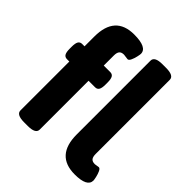

<svg xmlns="http://www.w3.org/2000/svg" viewBox="-208 -899 1045 1045"><g transform="rotate(45 315.0 -376.0)"><path d="M79 -30V-406H61Q45 -406 38 -418Q31 -430 31 -456V-473Q31 -499 38 -511Q45 -523 61 -523H79V-598Q79 -760 225 -760Q325 -760 325 -711Q325 -705 321 -687Q317 -669 310 -654Q303 -639 294 -639Q288 -639 278 -641Q268 -643 263 -643Q244 -643 235.5 -633Q227 -623 227 -600V-523H277Q293 -523 300 -511Q307 -499 307 -473V-456Q307 -430 300 -418Q293 -406 277 -406H227V-30Q227 2 167 2H139Q79 2 79 -30ZM388 -154V-722Q388 -754 448 -754H476Q536 -754 536 -722V-152Q536 -129 544.5 -119Q553 -109 572 -109Q577 -109 585.5 -111Q594 -113 599 -113Q608 -113 615 -98Q622 -83 626 -65Q630 -47 630 -41Q630 8 534 8Q388 8 388 -154Z"/></g></svg>

Font: Asap-Bold
Style: Bold
Weight: 700
Designer: Pablo Cosgaya
Foundry: Omnibus-Type
Version: Version 2.000; ttfautohint (v1.8)